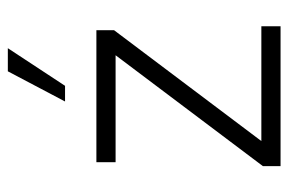

<svg xmlns="http://www.w3.org/2000/svg" viewBox="-143 -593 736 490"><g transform="rotate(-90 225.0 -348.0)"><path d="M46 0V-45L329 -421H56V-470H393V-425L110 -49H403V0ZM211 -550 288 -696H347L251 -550Z"/></g></svg>

Font: Gantari Light
Style: Regular
Weight: 300
Designer: Anugrah Pasau
Foundry: Lafontype
Version: Version 1.000; ttfautohint (v1.8.3)